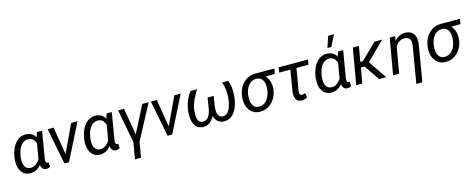

<svg xmlns="http://www.w3.org/2000/svg" viewBox="-38 -1646 6722 2717"><g transform="rotate(-15 3323.0 -287.5)"><path d="M524.4 -528.3 460 -143.1Q456.1 -114.7 458 -100.6Q460.4 -73.2 481 -72.3H489.3L497.1 -73.7L502 -5.9Q476.1 9.8 446.3 9.3Q377.9 7.3 370.1 -70.3Q302.7 12.2 209 10.3Q123.5 8.8 79.3 -60.5Q35.2 -129.9 46.4 -242.7L51.8 -279.3Q73.2 -400.9 136 -470.9Q198.7 -541 289.1 -538.6Q382.8 -535.6 425.8 -459L448.7 -528.3ZM135.3 -240.7 132.8 -201.2Q131.3 -136.7 158 -100.1Q184.6 -63.5 234.4 -62.5Q314.5 -61 371.6 -153.8L408.7 -373Q381.3 -460.4 306.2 -463.9Q237.8 -466.3 193.4 -408.4Q148.9 -350.6 136.2 -251Z M606.4 0ZM759.8 -123.5 950.2 -528.3H1043.5L777.3 0H710L606.4 -528.3H693.4Z M1545.4 -528.3 1481 -143.1Q1477.1 -114.7 1479 -100.6Q1481.4 -73.2 1502 -72.3H1510.3L1518.1 -73.7L1522.9 -5.9Q1497.1 9.8 1467.3 9.3Q1398.9 7.3 1391.1 -70.3Q1323.7 12.2 1230 10.3Q1144.5 8.8 1100.3 -60.5Q1056.2 -129.9 1067.4 -242.7L1072.8 -279.3Q1094.2 -400.9 1157 -470.9Q1219.7 -541 1310.1 -538.6Q1403.8 -535.6 1446.8 -459L1469.7 -528.3ZM1156.2 -240.7 1153.8 -201.2Q1152.3 -136.7 1179 -100.1Q1205.6 -63.5 1255.4 -62.5Q1335.4 -61 1392.6 -153.8L1429.7 -373Q1402.3 -460.4 1327.1 -463.9Q1258.8 -466.3 1214.4 -408.4Q1169.9 -350.6 1157.2 -251Z M1791.5 -135.7 1992.7 -528.3H2086.4L1816.9 -22.5L1777.8 203.1H1689.5L1731 -36.6L1638.2 -528.3H1724.6Z M2118.2 0ZM2271.5 -123.5 2461.9 -528.3H2555.2L2289.1 0H2221.7L2118.2 -528.3H2205.1Z M2793.5 -527.8 2758.3 -465.8Q2721.7 -401.9 2699.5 -337.9Q2677.2 -273.9 2676.3 -196.3V-191.4Q2676.3 -129.4 2695.6 -96.9Q2714.8 -64.5 2751 -63Q2854 -56.6 2883.3 -220.2L2908.2 -376H2997.1L2974.1 -229.5Q2971.2 -206.5 2970.7 -178.2Q2969.7 -126 2989.7 -95Q3009.8 -64 3048.8 -63Q3137.2 -59.6 3174.3 -204.1Q3199.7 -303.7 3189.9 -404.3Q3183.6 -468.3 3161.6 -529.3L3251 -528.3Q3273.9 -467.8 3278.8 -404.3Q3287.1 -297.9 3260 -195.8Q3232.9 -93.8 3178.2 -40.8Q3123.5 12.2 3047.9 10.3Q2995.1 9.3 2958 -22.2Q2920.9 -53.7 2911.1 -106.4Q2850.1 13.7 2741.2 10.3Q2690.9 8.8 2655.8 -18.6Q2620.6 -45.9 2604.7 -97.2Q2588.9 -148.4 2590.3 -210.9Q2592.8 -381.8 2697.8 -528.3Z M3914.1 -453.6 3779.8 -452.1Q3850.1 -369.6 3838.9 -252.4L3838.4 -247.6Q3823.7 -131.3 3748.5 -59.3Q3673.3 12.7 3573.2 9.8Q3519.5 9.3 3477.5 -15.6Q3435.5 -40.5 3410.6 -87.4Q3385.7 -134.3 3381.3 -191.9Q3378.9 -224.1 3382.3 -256.8L3383.3 -264.6Q3398.9 -383.3 3471.7 -456.1Q3544.4 -528.8 3651.4 -528.8L3927.2 -528.3ZM3468.8 -212.9Q3468.8 -143.1 3496.8 -104Q3524.9 -64.9 3577.6 -63Q3645.5 -60.5 3692.6 -115Q3739.7 -169.4 3752.4 -259.8Q3756.8 -303.7 3754.4 -333Q3750 -387.7 3721.4 -420.2Q3692.9 -452.6 3644.5 -454.1Q3592.8 -455.6 3552.2 -423.8Q3511.7 -392.1 3490.2 -335.2Q3468.8 -278.3 3468.8 -212.9Z M4406.7 -455.1H4231L4176.3 -130.9L4175.8 -108.9Q4175.8 -67.9 4210.9 -67.9Q4227.1 -67.9 4255.9 -79.1L4270.5 -14.6Q4231.9 9.8 4186.5 9.3Q4133.8 8.3 4108.6 -28.3Q4083.5 -64.9 4089.8 -136.2L4142.1 -455.1H3977.5L3990.7 -528.3H4419.4Z M4445.8 0ZM4935.1 -528.3 4870.6 -143.1Q4866.7 -114.7 4868.7 -100.6Q4871.1 -73.2 4891.6 -72.3H4899.9L4907.7 -73.7L4912.6 -5.9Q4886.7 9.8 4856.9 9.3Q4788.6 7.3 4780.8 -70.3Q4713.4 12.2 4619.6 10.3Q4534.2 8.8 4490 -60.5Q4445.8 -129.9 4457 -242.7L4462.4 -279.3Q4483.9 -400.9 4546.6 -470.9Q4609.4 -541 4699.7 -538.6Q4793.5 -535.6 4836.4 -459L4859.4 -528.3ZM4545.9 -240.7 4543.5 -201.2Q4542 -136.7 4568.6 -100.1Q4595.2 -63.5 4645 -62.5Q4725.1 -61 4782.2 -153.8L4819.3 -373Q4792 -460.4 4716.8 -463.9Q4648.4 -466.3 4604 -408.4Q4559.6 -350.6 4546.9 -251ZM4782.2 -778.3H4868.2L4784.2 -613.8H4727.5Z M4985.4 0ZM5167 -225.1H5113.3L5074.2 0H4985.4L5077.1 -528.3H5166L5126.5 -304.7H5165.5L5392.6 -528.3H5505.9L5242.7 -267.6L5424.3 0H5320.8Z M5696.3 -528.8 5686 -461.9Q5755.4 -540 5846.7 -538.1Q5927.7 -536.1 5964.6 -484.6Q6001.5 -433.1 5991.2 -338.9L5899.9 202.6H5811.5L5902.8 -337.4Q5905.8 -363.8 5903.8 -386.7Q5897.5 -462.9 5816.9 -464.4Q5734.4 -466.3 5680.7 -383.8L5614.3 0H5525.4L5617.2 -528.3Z M6633.3 -453.6 6499 -452.1Q6569.3 -369.6 6558.1 -252.4L6557.6 -247.6Q6543 -131.3 6467.8 -59.3Q6392.6 12.7 6292.5 9.8Q6238.8 9.3 6196.8 -15.6Q6154.8 -40.5 6129.9 -87.4Q6105 -134.3 6100.6 -191.9Q6098.1 -224.1 6101.6 -256.8L6102.5 -264.6Q6118.2 -383.3 6190.9 -456.1Q6263.7 -528.8 6370.6 -528.8L6646.5 -528.3ZM6188 -212.9Q6188 -143.1 6216.1 -104Q6244.1 -64.9 6296.9 -63Q6364.7 -60.5 6411.9 -115Q6459 -169.4 6471.7 -259.8Q6476.1 -303.7 6473.6 -333Q6469.2 -387.7 6440.7 -420.2Q6412.1 -452.6 6363.8 -454.1Q6312 -455.6 6271.5 -423.8Q6231 -392.1 6209.5 -335.2Q6188 -278.3 6188 -212.9Z"/></g></svg>

Font: Roboto
Style: Italic
Weight: 400
Italic angle: -12°
Designer: Google
Version: Version 2.134; 2016; ttfautohint (v1.6)